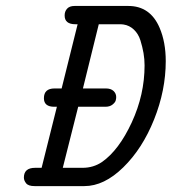

<svg xmlns="http://www.w3.org/2000/svg" viewBox="-20 -631 582 651"><path d="M61 -28.8Q61 -62 99.1 -62H121.1L172.9 -269H164.1Q128.9 -269 128.9 -297.9Q128.9 -331.1 165 -331.1H189L243.2 -548.8H235.8Q198.7 -548.8 199.2 -579.1Q199.2 -592.3 207.5 -601.6Q215.8 -610.8 232.9 -610.8H415Q489.3 -610.8 521 -537.1Q542 -488.3 542 -423.8Q542 -324.7 502.4 -225.8Q462.9 -127 397.9 -63.5Q333 0 266.1 0H97.2Q76.2 0 68.6 -9.5Q61 -19 61 -28.8ZM192.9 -62H259.8Q296.9 -62 326.2 -82Q383.3 -122.1 426.8 -216.1Q470.2 -310.1 470.2 -409.2Q470.2 -430.2 466.6 -451.2Q462.9 -472.2 456.1 -494.1Q449.2 -516.1 434.1 -530.5Q418.9 -544.9 398.9 -547.9Q394 -548.8 382.8 -548.8H314.9L261.2 -331.1H338.9Q356 -331.1 365 -322.5Q374 -314 374 -301.8Q374 -295.9 372.1 -289.6Q370.1 -283.2 361.1 -276.1Q352.1 -269 336.9 -269H245.1Z"/></svg>

Font: CMU Typewriter Text
Style: Italic
Weight: 500
Italic angle: -14.04°
Version: Version 0.7.0